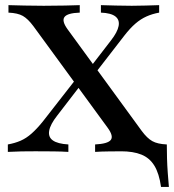

<svg xmlns="http://www.w3.org/2000/svg" viewBox="-20 -591 677 747"><path d="M606.5 136.3Q599.2 83.9 580.6 53.6Q562.1 23.4 530.2 10.5Q498.4 -2.4 450 -2.4L512.1 -20.2L612.1 -29H629Q629 -3.2 629.8 25Q630.6 53.2 632.7 81.5Q634.7 109.7 637.1 136.3ZM350 0V-29Q399.2 -31.5 410.9 -46.4Q422.6 -61.3 399.2 -93.5L109.7 -489.5Q88.7 -517.7 69 -529Q49.2 -540.3 12.9 -541.9V-571Q40.3 -570.2 75.4 -569.4Q110.5 -568.5 150 -568.5Q198.4 -568.5 233.1 -569.4Q267.7 -570.2 290.3 -571V-541.9Q242.7 -540.3 231 -525Q219.4 -509.7 242.7 -477.4L531.5 -81.5Q552.4 -53.2 572.6 -41.9Q592.7 -30.6 629 -29V0Q601.6 -0.8 566.5 -1.6Q531.5 -2.4 491.9 -2.4Q443.5 -2.4 408.1 -2Q372.6 -1.6 350 0ZM10.5 0V-29Q37.9 -33.9 60.1 -43.5Q82.3 -53.2 102.8 -71.4Q123.4 -89.5 146.8 -118.5L279 -287.9L302.4 -271L202.4 -141.1Q175.8 -107.3 171.4 -82.7Q166.9 -58.1 185.5 -44.8Q204 -31.5 246 -29V0Q221.8 -1.6 189.1 -2Q156.5 -2.4 117.7 -2.4Q88.7 -2.4 63.7 -2Q38.7 -1.6 10.5 0ZM339.5 -291.9 313.7 -306.5 411.3 -433.1Q437.1 -466.1 441.5 -489.9Q446 -513.7 429 -527Q412.1 -540.3 372.6 -541.9V-571Q400.8 -570.2 431 -569.4Q461.3 -568.5 492.7 -568.5Q521.8 -568.5 546.8 -569.4Q571.8 -570.2 599.2 -571V-541.9Q572.6 -537.1 550 -527Q527.4 -516.9 506.9 -499.2Q486.3 -481.5 463.7 -452.4Z"/></svg>

Font: Playfair SemiBold
Style: Regular
Weight: 600
Designer: Claus Eggers Sørensen
Foundry: Claus Eggers Sørensen
Version: Version 2.001;gftools[0.9.30]